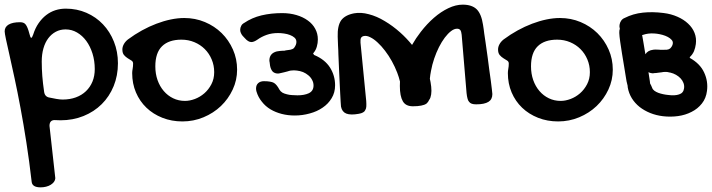

<svg xmlns="http://www.w3.org/2000/svg" viewBox="-20 -475 3048 822"><path d="M0 -340.8Q0 -359.9 17.1 -369.9Q34.2 -379.9 65.9 -379.9Q73.2 -379.9 79.1 -377.9Q85 -376 89.6 -370.4Q94.2 -364.7 98.1 -355Q102.1 -345.2 106 -330.1Q109.9 -313 113.8 -313Q117.2 -313 122.1 -327.1Q130.9 -355 145.3 -375.7Q159.7 -396.5 177.7 -410.4Q195.8 -424.3 217 -431.2Q238.3 -438 261.7 -438Q309.1 -438 350.1 -420.2Q391.1 -402.3 420.9 -370.8Q450.7 -339.4 467.8 -296.6Q484.9 -253.9 484.9 -204.1Q484.9 -151.4 466.6 -106.4Q448.2 -61.5 415.5 -29.1Q382.8 3.4 337.6 21.7Q292.5 40 238.8 40L213.9 39.1Q191.9 39.1 191.9 64L216.8 288.1Q216.3 296.4 211.2 303.5Q206.1 310.5 197.5 315.9Q189 321.3 177.5 324.2Q166 327.1 153.8 327.1Q118.7 327.1 115.7 304.2Q105.5 215.3 93 135.3Q80.6 55.2 67.6 -13.9Q54.7 -83 42.5 -139.6Q30.3 -196.3 20.8 -238.3Q11.2 -280.3 5.6 -306.6Q0 -333 0 -340.8ZM158.7 -211.9Q158.7 -180.2 161.1 -149.2Q163.6 -118.2 168.9 -82Q171.9 -60.1 192.9 -57.1Q205.6 -54.2 221.4 -51.5Q237.3 -48.8 248 -48.8Q279.3 -48.8 304.7 -58.1Q330.1 -67.4 348.1 -84.7Q366.2 -102.1 376 -126Q385.7 -149.9 385.7 -179.2Q385.7 -214.8 376 -245.8Q366.2 -276.9 349.4 -299.8Q332.5 -322.8 309.8 -335.9Q287.1 -349.1 260.7 -349.1Q237.8 -349.1 219 -339.1Q200.2 -329.1 186.8 -311.3Q173.3 -293.5 166 -268.1Q158.7 -242.7 158.7 -211.9Z M545.9 -162.1Q545.9 -170.4 547.9 -180.7Q549.8 -190.9 549.8 -203.1Q549.8 -211.4 542.7 -215.8Q535.6 -220.2 526.9 -225.6Q518.1 -231 511 -239.3Q503.9 -247.6 503.9 -263.2Q503.9 -274.4 510 -285.6Q516.1 -296.9 527.8 -306.2Q556.6 -327.6 587.6 -344.7Q618.7 -361.8 649.7 -373.5Q680.7 -385.3 710.9 -391.6Q741.2 -397.9 769 -397.9Q815.9 -397.9 857.2 -380.6Q898.4 -363.3 929 -333.3Q959.5 -303.2 977.3 -262.9Q995.1 -222.7 995.1 -176.8Q995.1 -131.8 976.3 -91.6Q957.5 -51.3 925.8 -21Q894 9.3 851.3 27.1Q808.6 44.9 761.2 44.9Q714.8 44.9 675.3 29.3Q635.7 13.7 606.9 -13.9Q578.1 -41.5 562 -79.3Q545.9 -117.2 545.9 -162.1ZM772 -43Q792.5 -43 814.5 -51.3Q836.4 -59.6 854.7 -75.4Q873 -91.3 885 -114.3Q897 -137.2 897 -166Q897 -195.3 886.2 -220.7Q875.5 -246.1 856.7 -264.9Q837.9 -283.7 812.3 -294.4Q786.6 -305.2 756.8 -305.2Q702.6 -305.2 673.8 -277.1Q645 -249 645 -190.9Q645 -159.2 654.5 -132.1Q664.1 -105 681.2 -85.2Q698.2 -65.4 721.4 -54.2Q744.6 -43 772 -43Z M1414.6 -109.9Q1414.6 -150.9 1393.1 -185.5Q1371.1 -220.2 1325.7 -239.3L1324.7 -239.7L1320.3 -246.6L1322.3 -248.5Q1332.5 -260.7 1336.4 -275.4Q1340.8 -290.5 1340.8 -306.2Q1340.8 -331.1 1329.6 -351.6Q1318.4 -372.6 1297.9 -387.2Q1277.3 -402.3 1249 -410.6Q1220.7 -418.9 1188 -418.9Q1140.6 -418.9 1099.6 -409.2Q1058.6 -399.4 1024.9 -376.5H1024.4Q1016.6 -372.1 1012.7 -364.3Q1008.3 -356.4 1008.3 -347.2Q1008.3 -340.3 1011.2 -334Q1014.2 -327.1 1018.6 -321.8L1027.8 -312Q1042.5 -294.9 1056.2 -294.9Q1066.9 -294.9 1082 -305.2Q1099.6 -317.9 1121.6 -325.7Q1143.1 -333.5 1170.9 -333.5Q1182.6 -333.5 1196.3 -331.5Q1210 -329.6 1221.2 -325.2Q1232.9 -320.8 1240.7 -314Q1249 -306.6 1249 -295.4Q1249 -283.2 1239.3 -270.5V-270Q1233.4 -264.2 1223.6 -262.2Q1214.8 -260.3 1203.1 -259.3Q1199.2 -257.8 1195.8 -257.8H1190.4Q1184.1 -256.8 1178.2 -256.8Q1172.4 -256.3 1165 -254.9Q1133.3 -246.6 1133.3 -215.8V-213.9Q1134.3 -211.9 1134.3 -209L1136.2 -193.8Q1139.2 -177.7 1147.5 -168.5Q1156.2 -160.2 1169.9 -160.2Q1172.4 -160.2 1174.8 -160.6Q1177.7 -161.1 1181.2 -162.1H1181.6Q1188 -163.1 1196.3 -165.5Q1204.6 -167.5 1211.4 -169.4Q1218.3 -171.9 1225.1 -172.9Q1231.4 -173.8 1238.3 -173.8Q1242.2 -173.8 1245.6 -173.3L1250.5 -172.9H1251Q1264.6 -171.4 1277.3 -166.5Q1290 -161.1 1299.8 -152.8Q1310.1 -144.5 1315.9 -133.3Q1322.3 -122.1 1322.3 -108.9Q1322.3 -85.4 1301.8 -75.7Q1282.7 -66.9 1253.4 -66.9Q1242.2 -66.9 1230.5 -67.9Q1218.8 -68.4 1208.5 -71.3Q1197.8 -73.7 1189.5 -78.1Q1180.7 -83.5 1176.3 -91.3Q1170.4 -102.5 1164.6 -109.4Q1159.2 -116.2 1152.8 -120.1Q1146 -124 1135.7 -125.5Q1125.5 -127.4 1109.9 -127.4Q1094.7 -127.4 1085.4 -119.1Q1076.2 -110.8 1076.2 -95.7Q1076.2 -92.3 1076.7 -89.4L1078.1 -83Q1085.4 -58.6 1101.1 -39.6Q1116.2 -20 1138.2 -6.8Q1159.7 5.9 1186 12.7Q1212.4 19.5 1241.7 19.5Q1274.9 19.5 1306.2 10.7Q1337.4 2.4 1361.3 -14.2Q1385.3 -30.3 1399.9 -54.7Q1414.6 -78.6 1414.6 -109.9Z M2081.5 -127.9Q2078.6 -150.9 2074.7 -176.3L2067.9 -229Q2064 -255.4 2058.6 -294.9Q2056.6 -308.1 2053.2 -331.1L2050.8 -350.1L2047.9 -369.1Q2041 -415 2021 -435.1Q2000.5 -455.1 1960.9 -455.1Q1931.2 -455.1 1899.4 -439.9Q1867.7 -424.8 1837.9 -398.9Q1808.1 -373 1781.7 -338.9Q1760.7 -312 1744.1 -282.7Q1720.7 -311.5 1693.4 -335.9Q1661.1 -364.7 1627 -384.8Q1593.3 -405.3 1559.1 -414.1Q1525.4 -423.3 1496.1 -418Q1457 -410.6 1440.4 -387.7Q1424.3 -364.3 1425.8 -317.9Q1426.8 -302.2 1427.2 -279.3L1428.2 -260.7L1428.7 -242.7Q1430.7 -201.2 1431.6 -176.3L1434.1 -123Q1435.1 -97.2 1436.5 -74.2Q1437.5 -52.7 1438.5 -38.1Q1439.5 -22.9 1439.9 -18.6Q1444.3 3.9 1462.4 11.2Q1481 18.6 1516.1 12.2Q1527.3 10.3 1534.2 6.3Q1541 2.9 1543.9 -3.9Q1547.9 -10.3 1548.3 -19.5Q1548.8 -28.8 1547.9 -42.5L1523.4 -292Q1522.5 -306.2 1525.4 -312.5Q1529.3 -319.3 1538.1 -320.8Q1550.3 -323.2 1565.4 -315.4Q1580.6 -308.1 1596.7 -293Q1612.8 -278.3 1628.4 -257.8Q1644.5 -236.8 1657.7 -212.9Q1670.9 -189 1680.7 -163.6Q1688 -144.5 1692.4 -126Q1691.9 -116.7 1691.9 -106.9Q1691.9 -63.5 1704.6 -41.5Q1716.8 -20 1747.6 -20Q1769 -20 1783.2 -22.9Q1797.4 -25.4 1806.2 -31.7Q1813.5 -38.1 1817.4 -47.4Q1820.8 -51.8 1822.8 -57.6Q1831.1 -81.5 1823.2 -124L1820.3 -137.7Q1821.8 -154.3 1825.2 -171.4Q1830.1 -198.2 1838.9 -224.1Q1847.7 -250 1859.4 -273.4Q1871.1 -296.4 1884.3 -314Q1897.5 -331.5 1911.1 -341.8Q1924.3 -352.1 1937 -352.1Q1945.8 -352.1 1950.7 -346.2Q1955.1 -340.3 1956.5 -326.2L1977.5 -76.2Q1979 -62.5 1981.4 -53.7Q1983.4 -44.4 1988.3 -39.1Q1992.7 -33.2 2000 -30.8Q2007.3 -28.3 2018.6 -28.3Q2054.2 -28.3 2071.3 -39.1Q2087.9 -49.3 2087.9 -72.3Q2087.9 -76.7 2085.9 -91.8Q2084.5 -106.4 2081.5 -127.9Z M2154.3 -162.1Q2154.3 -170.4 2156.2 -180.7Q2158.2 -190.9 2158.2 -203.1Q2158.2 -211.4 2151.1 -215.8Q2144 -220.2 2135.3 -225.6Q2126.5 -231 2119.4 -239.3Q2112.3 -247.6 2112.3 -263.2Q2112.3 -274.4 2118.4 -285.6Q2124.5 -296.9 2136.2 -306.2Q2165 -327.6 2196 -344.7Q2227.1 -361.8 2258.1 -373.5Q2289.1 -385.3 2319.3 -391.6Q2349.6 -397.9 2377.4 -397.9Q2424.3 -397.9 2465.6 -380.6Q2506.8 -363.3 2537.4 -333.3Q2567.9 -303.2 2585.7 -262.9Q2603.5 -222.7 2603.5 -176.8Q2603.5 -131.8 2584.7 -91.6Q2565.9 -51.3 2534.2 -21Q2502.4 9.3 2459.7 27.1Q2417 44.9 2369.6 44.9Q2323.2 44.9 2283.7 29.3Q2244.1 13.7 2215.3 -13.9Q2186.5 -41.5 2170.4 -79.3Q2154.3 -117.2 2154.3 -162.1ZM2380.4 -43Q2400.9 -43 2422.9 -51.3Q2444.8 -59.6 2463.1 -75.4Q2481.4 -91.3 2493.4 -114.3Q2505.4 -137.2 2505.4 -166Q2505.4 -195.3 2494.6 -220.7Q2483.9 -246.1 2465.1 -264.9Q2446.3 -283.7 2420.7 -294.4Q2395 -305.2 2365.2 -305.2Q2311 -305.2 2282.2 -277.1Q2253.4 -249 2253.4 -190.9Q2253.4 -159.2 2262.9 -132.1Q2272.5 -105 2289.6 -85.2Q2306.6 -65.4 2329.8 -54.2Q2353 -43 2380.4 -43Z M2840.8 -68.4Q2830.1 -69.3 2818.8 -71.8Q2807.6 -74.2 2798.3 -77.6Q2789.1 -81.1 2781.7 -86.4Q2774.4 -91.8 2772 -99.1Q2767.6 -110.4 2763.2 -117.7Q2762.7 -122.1 2762.2 -127Q2759.3 -145 2756.3 -165.5V-166Q2762.2 -162.6 2770 -161.6Q2772.5 -161.1 2775.4 -161.1Q2778.8 -161.6 2782.2 -162.1Q2789.1 -162.1 2797.4 -163.6Q2805.7 -164.6 2813 -165.5Q2819.3 -167 2825.7 -167Q2832 -167.5 2838.4 -166.5Q2841.8 -166 2844.7 -165Q2847.7 -164.1 2850.1 -164.1Q2862.8 -161.1 2874 -154.8Q2885.3 -148.4 2893.6 -139.6Q2901.9 -130.9 2906.2 -119.6Q2910.2 -108.9 2908.7 -97.2Q2906.2 -76.7 2887.2 -70.8Q2868.7 -64.5 2840.8 -68.4ZM2816.4 -325.7Q2828.6 -322.3 2838.9 -316.9Q2849.1 -311.5 2855.5 -304.2Q2861.8 -297.4 2860.4 -288.1Q2858.9 -277.3 2849.1 -267.6Q2843.8 -263.2 2835 -262.2Q2826.7 -261.7 2814.9 -261.7Q2811.5 -261.2 2808.6 -261.7L2802.7 -262.2Q2796.9 -262.2 2791 -262.7Q2785.2 -263.2 2777.3 -262.2Q2752.9 -259.3 2743.2 -242.7L2741.2 -253.9Q2737.3 -274.9 2734.9 -292Q2731.9 -309.1 2730.5 -317.4L2729 -324.7Q2736.8 -327.1 2744.6 -329.1Q2766.1 -334 2792.5 -330.6Q2803.7 -329.1 2816.4 -325.7ZM2934.1 -226.6 2932.6 -230Q2944.8 -241.2 2951.2 -255.9Q2957 -270.5 2959 -286.1Q2962.4 -311.5 2953.6 -334Q2944.8 -356.4 2925.8 -374Q2907.2 -391.6 2880.4 -403.3Q2853 -415.5 2820.3 -419.4Q2773.9 -425.3 2732.4 -420.9Q2690.4 -416.5 2653.8 -397.9Q2645 -394.5 2639.2 -386.2Q2633.8 -378.4 2632.3 -368.2Q2631.3 -360.8 2633.3 -353.5L2633.8 -352.5Q2630.9 -344.7 2631.3 -334Q2631.8 -320.3 2635.3 -295.9Q2638.7 -272 2643.1 -244.6Q2647.9 -215.8 2651.9 -191.4Q2656.2 -165.5 2658.7 -149.4Q2662.1 -125 2667 -107.9V-107.4L2667.5 -101.1Q2671.9 -75.7 2685.1 -54.2Q2698.2 -33.2 2718.3 -17.1Q2738.3 -1.5 2763.7 8.8Q2789.1 19 2817.9 22.5Q2850.6 26.4 2882.8 22Q2914.6 17.6 2940.9 3.9Q2967.3 -9.3 2984.9 -31.7Q3002.9 -54.2 3006.8 -85.9Q3012.2 -127 2994.6 -164.6Q2977.5 -202.1 2934.1 -226.6Z"/></svg>

Font: Gochi Hand Cyrillic
Style: Regular
Weight: 400
Designer: Juan Pablo del Peral; Denis Ignatov
Foundry: Juan Pablo del Peral; Denis Ignatov
Version: Version 1.00 June 29, 2018, initial release